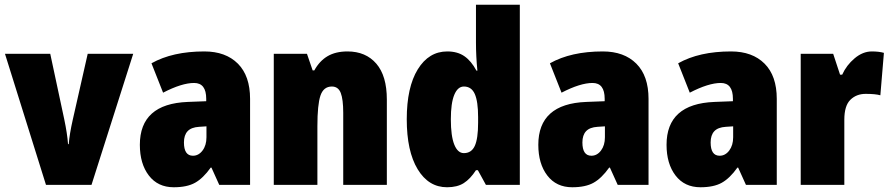

<svg xmlns="http://www.w3.org/2000/svg" viewBox="-20 -780 3756 810"><path d="M1 -553H192L251 -277Q264 -215 267 -172H270Q273 -213 287 -275L350 -553H542L366 0H174Z M1035 -363V0H905L872 -73H869Q837 -28 803 -9Q769 10 713 10Q646 10 608 -39.5Q570 -89 570 -169Q570 -342 772 -350L850 -353V-363Q850 -430 799 -430Q747 -430 668 -389L619 -513Q708 -563 842 -563Q932 -563 983.5 -511.5Q1035 -460 1035 -363ZM820 -245Q787 -243 771.5 -226.5Q756 -210 756 -179Q756 -123 794 -123Q818 -123 834.5 -145Q851 -167 851 -201V-247Z M1612 -360V0H1428V-304Q1428 -361 1417.5 -388Q1407 -415 1380 -415Q1345 -415 1332 -377Q1319 -339 1319 -247V0H1135V-553H1275L1299 -483H1306Q1328 -523 1362 -543Q1396 -563 1446 -563Q1523 -563 1567.5 -511.5Q1612 -460 1612 -360Z M1696 -277Q1696 -412 1742.5 -487.5Q1789 -563 1867 -563Q1910 -563 1939 -543Q1968 -523 1990 -482H1994Q1988 -542 1988 -601V-760H2173V0H2030L1996 -62H1988Q1964 -25 1936.5 -7.5Q1909 10 1866 10Q1788 10 1742 -66Q1696 -142 1696 -277ZM1997 -262V-286Q1997 -352 1983 -383.5Q1969 -415 1937 -415Q1911 -415 1896.5 -380Q1882 -345 1882 -277Q1882 -206 1896.5 -170Q1911 -134 1937 -134Q1969 -134 1983 -164.5Q1997 -195 1997 -262Z M2716 -363V0H2586L2553 -73H2550Q2518 -28 2484 -9Q2450 10 2394 10Q2327 10 2289 -39.5Q2251 -89 2251 -169Q2251 -342 2453 -350L2531 -353V-363Q2531 -430 2480 -430Q2428 -430 2349 -389L2300 -513Q2389 -563 2523 -563Q2613 -563 2664.5 -511.5Q2716 -460 2716 -363ZM2501 -245Q2468 -243 2452.5 -226.5Q2437 -210 2437 -179Q2437 -123 2475 -123Q2499 -123 2515.5 -145Q2532 -167 2532 -201V-247Z M3257 -363V0H3127L3094 -73H3091Q3059 -28 3025 -9Q2991 10 2935 10Q2868 10 2830 -39.5Q2792 -89 2792 -169Q2792 -342 2994 -350L3072 -353V-363Q3072 -430 3021 -430Q2969 -430 2890 -389L2841 -513Q2930 -563 3064 -563Q3154 -563 3205.5 -511.5Q3257 -460 3257 -363ZM3042 -245Q3009 -243 2993.5 -226.5Q2978 -210 2978 -179Q2978 -123 3016 -123Q3040 -123 3056.5 -145Q3073 -167 3073 -201V-247Z M3709 -557 3694 -378Q3673 -384 3632 -384Q3593 -384 3567.5 -359Q3542 -334 3542 -275V0H3358V-553H3495L3524 -465H3533Q3551 -505 3585.5 -534Q3620 -563 3658 -563Q3688 -563 3709 -557Z"/></svg>

Font: Noto Sans Display Black Narrow
Style: Regular
Weight: 900
Width: 4
Designer: Monotype Design team
Foundry: Monotype Imaging Inc.
Version: Version 1.000